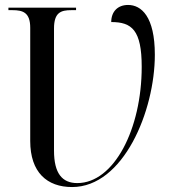

<svg xmlns="http://www.w3.org/2000/svg" viewBox="-20 -745 681 775"><path d="M271 10C478 10 605 -297 605 -524C605 -679 550 -725 497 -725C455 -725 429 -698 429 -656C512 -656 552 -624 552 -475C552 -224 440 -6 292 -6C231 -6 198 -45 198 -137V-630C198 -695 226 -704 268 -704H287V-714H14V-704H30C72 -704 102 -695 102 -633V-176C102 -49 170 10 271 10Z"/></svg>

Font: Noto Serif Display SemiCondensed
Style: Regular
Weight: 400
Width: 4
Designer: Monotype Design Team
Foundry: Monotype Imaging Inc.
Version: Version 2.009